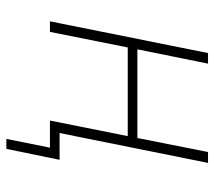

<svg xmlns="http://www.w3.org/2000/svg" viewBox="-56 -492 688 617"><g transform="rotate(90 288.5 -184.0)"><path d="M427 140 455 0H368L418 -250H133L83 0H49L151 -508H185L139 -281H424L469 -508H504L408 -31H494L459 140Z"/></g></svg>

Font: IBM Plex Sans ExtraLight
Style: Italic
Weight: 250
Italic angle: -11.31°
Designer: Mike Abbink, Paul van der Laan, Pieter van Rosmalen
Foundry: Bold Monday
Version: Version 3.201